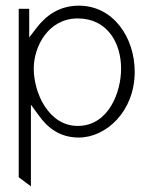

<svg xmlns="http://www.w3.org/2000/svg" viewBox="-20 -482 550 677"><path d="M46 143 89 175V-113L116 -76C148 -31 191 3 258 3C353 3 455 -88 455 -229C455 -348 381 -462 258 -462C190 -462 143 -428 110 -385L83 -350V-451H46ZM99 -240C99 -319 151 -417 254 -417C359 -417 407 -330 407 -240C407 -157 363 -38 254 -38C151 -38 99 -155 99 -240Z"/></svg>

Font: Charger Sport
Style: HL
Weight: 100
Designer: Jasper
Foundry: Cannot Into Space Fonts
Version: Version 1.1